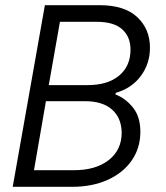

<svg xmlns="http://www.w3.org/2000/svg" viewBox="-20 -720 640 740"><path d="M29 0 153 -700H364Q460 -700 509 -654Q558 -608 558 -536Q558 -475 523 -427.5Q488 -380 426 -362L425 -356Q464 -341 492.5 -305.5Q521 -270 521 -212Q521 -150 488 -102Q455 -54 395.5 -27Q336 0 258 0ZM168 -392H318Q395 -392 439 -428.5Q483 -465 483 -529Q483 -578 451 -607Q419 -636 352 -636H211ZM111 -64H265Q349 -64 399 -103Q449 -142 449 -209Q448 -266 411.5 -298Q375 -330 308 -330H157Z"/></svg>

Font: DM Mono Light
Style: Italic
Weight: 300
Italic angle: -10°
Designer: Colophon Foundry
Foundry: Colophon Foundry
Version: Version 1.000; ttfautohint (v1.8.2.53-6de2)